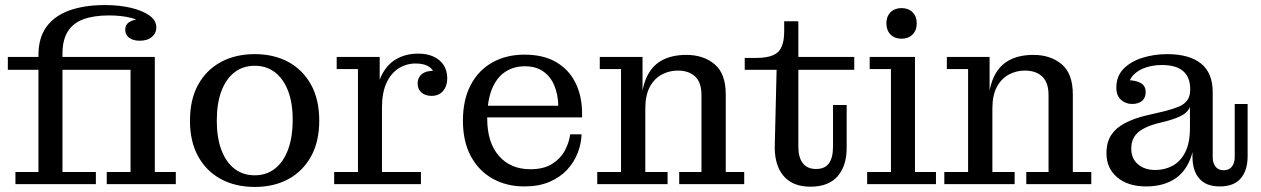

<svg xmlns="http://www.w3.org/2000/svg" viewBox="-20 -728 4983 759"><path d="M41 0V-48H132V-510L227 -516V-48H359V0ZM402 0V-48H496V-503H592V-48H675V0ZM11 -452V-503H592V-452ZM132 -510Q132 -579 164 -622.5Q196 -666 255 -687Q314 -708 395 -708L410 -667Q351 -667 310 -652Q269 -637 248 -603.5Q227 -570 227 -516ZM532 -567Q507 -567 491 -578.5Q475 -590 475 -610Q475 -632 494 -642.5Q513 -653 543 -653L550 -630Q535 -648 497.5 -657.5Q460 -667 410 -667L395 -708Q452 -708 498 -697Q544 -686 571 -666.5Q598 -647 598 -619Q598 -597 580.5 -582Q563 -567 532 -567Z M987 11Q911 11 853.5 -20Q796 -51 763.5 -109.5Q731 -168 731 -251Q731 -335 763.5 -393.5Q796 -452 853.5 -483Q911 -514 987 -514Q1063 -514 1120 -483Q1177 -452 1209.5 -393.5Q1242 -335 1242 -251Q1242 -168 1209.5 -109.5Q1177 -51 1120 -20Q1063 11 987 11ZM987 -35Q1033 -35 1066.5 -61Q1100 -87 1118.5 -136Q1137 -185 1137 -255Q1137 -322 1118.5 -369.5Q1100 -417 1066.5 -442.5Q1033 -468 987 -468Q941 -468 907.5 -442.5Q874 -417 855.5 -368.5Q837 -320 837 -251Q837 -183 855.5 -134.5Q874 -86 907.5 -60.5Q941 -35 987 -35Z M1301 0V-48H1395V-455H1311V-503H1481V-331L1490 -333V-48H1644V0ZM1463 -303Q1464 -377 1485.5 -424Q1507 -471 1545 -493.5Q1583 -516 1633 -516Q1685 -516 1716.5 -490Q1748 -464 1748 -417Q1748 -388 1731.5 -368.5Q1715 -349 1686 -349Q1661 -349 1646 -362.5Q1631 -376 1631 -397Q1631 -423 1649.5 -436.5Q1668 -450 1705 -448L1700 -418Q1699 -447 1679 -462Q1659 -477 1623 -477Q1586 -477 1555.5 -457.5Q1525 -438 1507.5 -399.5Q1490 -361 1490 -303Z M2053 9Q1982 9 1927 -22Q1872 -53 1841 -111Q1810 -169 1810 -251Q1810 -334 1841 -392.5Q1872 -451 1927 -481.5Q1982 -512 2053 -512L2055 -466Q2010 -466 1976.5 -443.5Q1943 -421 1924.5 -375.5Q1906 -330 1906 -259Q1906 -165 1952 -112Q1998 -59 2077 -59Q2129 -59 2162.5 -80Q2196 -101 2213 -133Q2230 -165 2234 -197H2279Q2278 -160 2263.5 -123Q2249 -86 2221.5 -56.5Q2194 -27 2152 -9Q2110 9 2053 9ZM1861 -264V-310H2187L2281 -279V-264ZM2187 -310Q2186 -355 2171 -390.5Q2156 -426 2127 -446Q2098 -466 2055 -466L2053 -512Q2128 -512 2178.5 -482.5Q2229 -453 2255 -400.5Q2281 -348 2281 -279Z M2665 0V-48H2753V-352Q2753 -402 2728 -425.5Q2703 -449 2659 -449Q2626 -449 2596.5 -433.5Q2567 -418 2549 -385Q2531 -352 2531 -298H2514Q2514 -370 2534 -417.5Q2554 -465 2594 -488Q2634 -511 2693 -511Q2761 -511 2805 -474Q2849 -437 2849 -355V-48H2922V0ZM2341 0V-48H2435V-455H2351V-503H2520V-347L2531 -349V-48H2619V0Z M3184 10Q3111 10 3075 -35.5Q3039 -81 3043 -162L3050 -452H2924V-499H2969Q3011 -499 3035.5 -509.5Q3060 -520 3070 -543.5Q3080 -567 3080 -604V-644H3136V-148Q3136 -106 3153.5 -83Q3171 -60 3206 -60Q3241 -60 3257 -82.5Q3273 -105 3273 -148V-313H3327V-144Q3327 -72 3291 -31Q3255 10 3184 10ZM3136 -452V-503H3357V-452Z M3408 0V-48H3502V-455H3418V-503H3597V-48H3680V0ZM3544 -575Q3517 -575 3500.5 -591.5Q3484 -608 3484 -636Q3484 -663 3500.5 -679.5Q3517 -696 3544 -696Q3571 -696 3587.5 -679.5Q3604 -663 3604 -636Q3604 -608 3587.5 -591.5Q3571 -575 3544 -575Z M4037 0V-48H4125V-352Q4125 -402 4100 -425.5Q4075 -449 4031 -449Q3998 -449 3968.5 -433.5Q3939 -418 3921 -385Q3903 -352 3903 -298H3886Q3886 -370 3906 -417.5Q3926 -465 3966 -488Q4006 -511 4065 -511Q4133 -511 4177 -474Q4221 -437 4221 -355V-48H4294V0ZM3713 0V-48H3807V-455H3723V-503H3892V-347L3903 -349V-48H3991V0Z M4455 -317Q4430 -317 4411.5 -333.5Q4393 -350 4393 -381Q4393 -427 4421.5 -456Q4450 -485 4496 -499.5Q4542 -514 4594 -514Q4681 -514 4727.5 -477Q4774 -440 4774 -363L4685 -376Q4685 -423 4657 -447Q4629 -471 4573 -471Q4540 -471 4510.5 -461.5Q4481 -452 4462 -433Q4443 -414 4439 -383L4437 -411Q4469 -411 4489 -400Q4509 -389 4509 -364Q4509 -342 4495 -329.5Q4481 -317 4455 -317ZM4802 9Q4748 9 4721 -22Q4694 -53 4694 -109V-168H4684V-305H4680L4685 -340V-376L4774 -363V-106Q4774 -84 4785 -69.5Q4796 -55 4817 -55Q4839 -55 4850 -69.5Q4861 -84 4861 -106V-317H4912V-110Q4912 -55 4885 -23Q4858 9 4802 9ZM4511 9Q4439 9 4396.5 -27Q4354 -63 4354 -122Q4354 -166 4373 -194.5Q4392 -223 4426.5 -241Q4461 -259 4505 -270L4586 -289Q4617 -297 4639 -306Q4661 -315 4673 -331Q4685 -347 4685 -374L4689 -305H4684Q4676 -286 4656 -274Q4636 -262 4598 -251L4551 -239Q4519 -230 4497 -217.5Q4475 -205 4463.5 -186.5Q4452 -168 4452 -141Q4452 -101 4478.5 -78.5Q4505 -56 4547 -56Q4584 -56 4615 -72.5Q4646 -89 4665 -125.5Q4684 -162 4684 -222L4703 -217Q4704 -138 4680.5 -88Q4657 -38 4613.5 -14.5Q4570 9 4511 9Z"/></svg>

Font: Montagu Slab
Style: Regular
Weight: 400
Version: Version 1.000